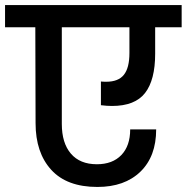

<svg xmlns="http://www.w3.org/2000/svg" viewBox="-44 -760 740 761"><path d="M356 -437Q363 -436 377 -436Q425 -436 447 -463.5Q469 -491 469 -550V-652H201V-269Q201 -193 237 -151Q273 -109 340 -109Q402 -109 437 -145.5Q472 -182 472 -247H575Q575 -140 512.5 -79.5Q450 -19 342 -19Q221 -19 159 -87Q97 -155 97 -272L96 -652H-24V-740H676V-652H571V-547Q571 -443 531 -391.5Q491 -340 400 -340Q380 -340 356 -343Z"/></svg>

Font: A Bank Premium Med
Style: Regular
Weight: 500
Designer: Ninad Kale (Devanagari), Jonny Pinhorn (Latin), Htun Naung (Myanmar)
Foundry: Indian Type Foundry
Version: 4.004